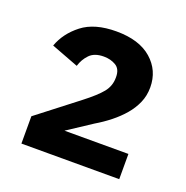

<svg xmlns="http://www.w3.org/2000/svg" viewBox="-79 -778 506 522"><g transform="rotate(20 173.5 -516.5)"><path d="M318 -329H35V-408L150 -497Q185 -524 200 -542.5Q215 -561 215 -585V-587Q215 -610 200 -619Q185 -628 165 -628Q138 -628 124 -613.5Q110 -599 104 -579L25 -609Q39 -648 75 -676Q111 -704 174 -704Q240 -704 276 -672.5Q312 -641 312 -592Q312 -568 303 -547.5Q294 -527 279 -509.5Q264 -492 244.5 -476.5Q225 -461 203 -448L133 -402H318Z"/></g></svg>

Font: IBM Plex Sans Hebrew SmBld
Style: Regular
Weight: 600
Designer: Mike Abbink, Paul van der Laan, Pieter van Rosmalen, Yanek Iontef
Foundry: Bold Monday
Version: Version 1.3